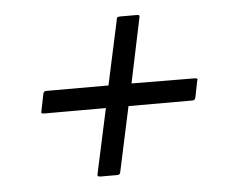

<svg xmlns="http://www.w3.org/2000/svg" viewBox="-37 -537 551 465"><g transform="rotate(-5 238.0 -304.0)"><path d="M190 -113Q185 -113 183.5 -114.5Q182 -116 183 -120L217 -277H66Q61 -277 60.5 -279Q60 -281 61 -284L69 -324Q70 -328 71.5 -329.5Q73 -331 77 -331H228L262 -488Q262 -492 264 -493.5Q266 -495 271 -495H313Q316 -495 317 -493.5Q318 -492 317 -488L284 -331L438 -330Q442 -330 443.5 -328.5Q445 -327 443 -323L435 -283Q434 -280 432.5 -278.5Q431 -277 427 -277H272L238 -119Q237 -115 235 -114Q233 -113 230 -113Z"/></g></svg>

Font: Glory
Style: Italic
Weight: 400
Italic angle: -12°
Designer: Robert Leuschke
Foundry: Robert Leuschke
Version: Version 1.011